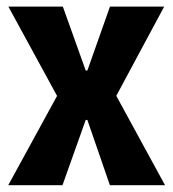

<svg xmlns="http://www.w3.org/2000/svg" viewBox="-20 -546 509 566"><path d="M4.3 0 148.2 -263.3 4.7 -526.5H165.3L232.7 -338H237.5L304.2 -526.5H464L322.8 -263.5L466.5 0H304L237.5 -192.5H232.7L164.2 0Z"/></svg>

Font: Bricolage Grotesque 96pt ExtraBold SemiCondensed
Style: Regular
Weight: 800
Width: 4
Version: Version 1.001;gftools[0.9.33.dev8+g029e19f]